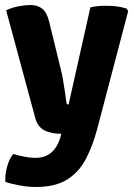

<svg xmlns="http://www.w3.org/2000/svg" viewBox="-20 -528 537 767"><path d="M123 219Q93 219 57.5 212.5Q22 206 1.5 198.5Q-1 172 8.2 138.5Q17.5 105 33 87Q49 92 73.8 97.2Q98.5 102.5 123 102.5Q148.5 102.5 167.8 92.8Q187 83 200.2 64.8Q213.5 46.5 221 21.5L225 6.5Q184.5 6.5 157.5 -7.2Q130.5 -21 121 -56L4.5 -487Q28.5 -498 55 -503Q81.5 -508 101 -508Q129.5 -508 148.2 -493.8Q167 -479.5 176.5 -441L223.5 -248.5Q228 -232 232 -207.2Q236 -182.5 239.8 -158.2Q243.5 -134 245.5 -117.5Q246.5 -110.5 254 -110.5L341 -498.5Q354 -502 371.2 -503.5Q388.5 -505 402.5 -505Q423 -505 444 -502.8Q465 -500.5 486 -493.5L492 -483.5L368.5 -13.5Q350.5 54.5 323 107Q295.5 159.5 248.2 189.2Q201 219 123 219Z"/></svg>

Font: Signika Light
Style: Bold
Weight: 700
Version: Version 2.003;gftools[0.9.32]